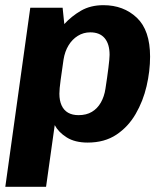

<svg xmlns="http://www.w3.org/2000/svg" viewBox="-20 -541 634 742"><path d="M0.5 181 97 -511H222L228.5 -448Q256.5 -478.5 293.2 -499.8Q330 -521 379.5 -521Q457.5 -521 508.8 -472.5Q560 -424 560 -322Q560 -266.5 546.5 -208.2Q533 -150 504.2 -100.5Q475.5 -51 429.8 -20.5Q384 10 319 10Q269.5 10 237.8 -10Q206 -30 191.5 -57.5L158 181ZM283.5 -96Q314 -96 335.2 -108.8Q356.5 -121.5 369.8 -144.8Q383 -168 387.5 -198Q394.5 -243 399 -279.2Q403.5 -315.5 403.5 -329Q403.5 -371 384.5 -393.5Q365.5 -416 329 -416Q302.5 -416 280.8 -402.5Q259 -389 244.8 -365.5Q230.5 -342 225.5 -310.5Q219 -265.5 214.2 -231Q209.5 -196.5 209.5 -179Q209.5 -152.5 218 -133.8Q226.5 -115 243 -105.5Q259.5 -96 283.5 -96Z"/></svg>

Font: Chivo Medium
Style: Italic
Weight: 500
Italic angle: -8.05°
Designer: Hector Gatti
Foundry: Omnibus-Type
Version: Version 2.002